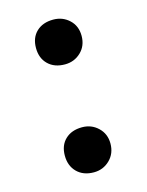

<svg xmlns="http://www.w3.org/2000/svg" viewBox="-87 -567 484 634"><g transform="rotate(-15 155.5 -250.0)"><path d="M77 -67Q77 -32 98.5 -10.5Q120 11 156 11Q188 11 210.5 -11Q233 -33 233 -67Q233 -100 210.5 -121.5Q188 -143 156 -143Q120 -143 98.5 -122.5Q77 -102 77 -67ZM77 -435Q77 -400 98.5 -379Q120 -358 156 -358Q188 -358 210.5 -379.5Q233 -401 233 -435Q233 -469 210.5 -490Q188 -511 156 -511Q120 -511 98.5 -490.5Q77 -470 77 -435Z"/></g></svg>

Font: Geom Medium
Style: Bold
Weight: 500
Version: Version 1.102